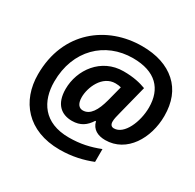

<svg xmlns="http://www.w3.org/2000/svg" viewBox="-171 -901 1198 1180"><g transform="rotate(30 428.0 -311.5)"><path d="M391 91C480 91 555 72 618 47V-44C549 -17 484 -2 403 -2C224 -2 154 -117 154 -255C154 -479 305 -622 502 -622C663 -622 738 -540 738 -408C738 -305 687 -189 615 -189C599 -189 587 -198 587 -222C587 -243 593 -262 600 -291L652 -496C612 -511 564 -523 492 -523C334 -523 237 -387 237 -251C237 -144 293 -100 368 -100C429 -100 465 -128 493 -172H498C510 -121 552 -100 604 -100C757 -100 846 -253 846 -410C846 -506 817 -581 758 -634C699 -687 617 -714 514 -714C266 -714 45 -548 45 -244C45 -56 163 91 391 91ZM394 -189C370 -189 348 -206 348 -257C348 -326 393 -434 486 -434C503 -434 514 -432 526 -429L498 -321C477 -242 446 -189 394 -189Z"/></g></svg>

Font: BC Sans
Style: Bold Italic
Weight: 700
Italic angle: -12°
Designer: Monotype Design Team
Province of B.C.
Foundry: Monotype Imaging Inc.
Version: Version 2.000;GOOG;noto-source:20170915:90ef993387c0